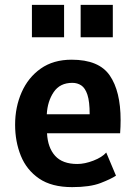

<svg xmlns="http://www.w3.org/2000/svg" viewBox="-20 -755 559 788"><path d="M276 13Q192 13 140.5 -22.2Q89 -57.5 65.5 -115.8Q42 -174 42 -243Q42 -315.5 68.8 -376.2Q95.5 -437 147.2 -473.5Q199 -510 274 -510Q386 -510 430.5 -445.2Q475 -380.5 475 -262Q475 -251.5 474.5 -235.5Q474 -219.5 473 -208H173Q176 -149 206.2 -115.5Q236.5 -82 297 -82Q328 -82 363.5 -95.8Q399 -109.5 416 -129L456 -34Q436 -20.5 392.8 -3.8Q349.5 13 276 13ZM172 -286H348Q348 -338.5 338.8 -366.2Q329.5 -394 313.5 -404.5Q297.5 -415 277 -415Q226 -415 200.5 -377.2Q175 -339.5 172 -286ZM311 -602V-735H443V-602ZM111 -602V-735H243V-602Z"/></svg>

Font: Alatsi
Style: Regular
Weight: 400
Designer: Spyros Zevelakis, Eben Sorkin
Foundry: www.sorkintype.com
Version: Version 1.008; ttfautohint (v1.8.4.7-5d5b)